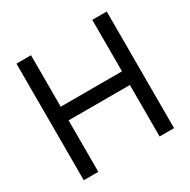

<svg xmlns="http://www.w3.org/2000/svg" viewBox="-161 -873 1018 1027"><g transform="rotate(-30 348.5 -360.0)"><path d="M159.7 0H69.8V-720.2H159.7V-402.3H538.1V-720.2H627.4V0H538.1V-317.9H159.7Z"/></g></svg>

Font: Vela Sans Med
Style: Regular
Weight: 500
Designer: Principal design: Mikhail Sharanda - project Manrope.
Design modification: Ravid Balaliev
Foundry: Mikhail Sharanda
Version: Version 1.001